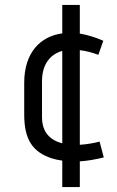

<svg xmlns="http://www.w3.org/2000/svg" viewBox="-20 -643 475 777"><path d="M303 114V10C335 8 368 2 400 -6L383 -70C357 -63 330 -59 303 -57V-440C327 -437 352 -431 378 -421L398 -478C366 -492 334 -502 303 -507V-623H232V-508C144 -496 78 -431 78 -308V-180C78 -79 111 -28 190 -2C203 2 217 5 232 7V114ZM232 -63C185 -75 150 -106 150 -169V-314C150 -383 183 -423 232 -437Z"/></svg>

Font: Advent Pro
Style: Medium
Weight: 500
Designer: Andreas Kalpakidis
Foundry: Andreas Kalpakidis
Version: Version 2.002 2008